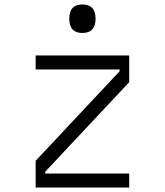

<svg xmlns="http://www.w3.org/2000/svg" viewBox="-20 -842 740 862"><path d="M140 -593H560V-473L183 -71V-63H560V0H140V-120L517 -522V-530H140ZM350 -694Q291 -694 291 -758Q291 -822 350 -822Q409 -822 409 -758Q409 -694 350 -694Z"/></svg>

Font: Martian Mono ExtraLight
Style: Regular
Weight: 200
Monospace: yes
Designer: Roman Shamin
Foundry: Evil Martians
Version: Version 1.000; ttfautohint (v1.8.4.7-5d5b)